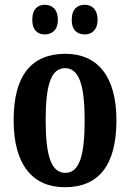

<svg xmlns="http://www.w3.org/2000/svg" viewBox="-20 -773 544 803"><path d="M335 -629C361 -629 388 -645 388 -690C388 -737 361 -753 335 -753C305 -753 280 -737 280 -690C280 -645 305 -629 335 -629ZM167 -629C195 -629 222 -645 222 -690C222 -737 195 -753 167 -753C140 -753 115 -737 115 -690C115 -645 140 -629 167 -629ZM251 10C393 10 467 -82 467 -270C467 -457 385 -548 254 -548C111 -548 37 -457 37 -270C37 -82 118 10 251 10ZM253 -50C193 -50 171 -125 171 -270C171 -414 192 -488 252 -488C312 -488 334 -414 334 -270C334 -125 313 -50 253 -50Z"/></svg>

Font: Noto Serif Devanagari ExtraCondensed
Style: Bold
Weight: 700
Width: 2
Designer: Universal Thirst, Indian Type Foundry and the Monotype Design Team
Foundry: Monotype Imaging Inc.
Version: Version 2.004